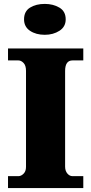

<svg xmlns="http://www.w3.org/2000/svg" viewBox="-20 -962 466 982"><path d="M21 0V-61H74Q88 -61 100.5 -73.5Q113 -86 113 -108V-600Q113 -627 100.5 -640Q88 -653 74 -653H21V-714H406V-653H351Q313 -653 313 -599V-110Q313 -88 324.5 -74.5Q336 -61 351 -61H406V0ZM209 -784Q164 -784 133.5 -804.5Q103 -825 103 -863Q103 -904 133.5 -923Q164 -942 209 -942Q252 -942 284 -923Q316 -904 316 -863Q316 -825 284 -804.5Q252 -784 209 -784Z"/></svg>

Font: Noto Serif Sinhala Black
Style: Regular
Weight: 900
Designer: Jelle Bosma - Monotype Design Team
Foundry: Monotype Imaging Inc.
Version: Version 2.007; ttfautohint (v1.8.4.7-5d5b)